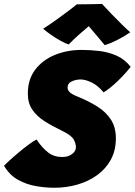

<svg xmlns="http://www.w3.org/2000/svg" viewBox="-38 -922 668 952"><path d="M231.5 9Q190 9 142.5 1.2Q95 -6.5 52.5 -29.8Q10 -53 -18 -100Q-13 -106 6.8 -124.2Q26.5 -142.5 52.8 -164.5Q79 -186.5 103.8 -205Q128.5 -223.5 143.5 -230Q172 -187.5 201.2 -165.5Q230.5 -143.5 271 -143.5Q299.5 -143.5 319 -158Q338.5 -172.5 338.5 -192.5Q338.5 -209 327.8 -229.8Q317 -250.5 269.5 -273.5Q220.5 -297 182.2 -321.5Q144 -346 122 -378.5Q100 -411 100 -458Q100 -528.5 136.8 -576.8Q173.5 -625 234.2 -649.8Q295 -674.5 366.5 -674.5Q409 -674.5 454 -669.2Q499 -664 539.8 -646.2Q580.5 -628.5 610 -590.5Q581.5 -554.5 543.8 -518.2Q506 -482 475.5 -464Q448.5 -497.5 417 -512.8Q385.5 -528 362 -528Q338.5 -528 317.8 -518.5Q297 -509 297 -487Q297 -476 306.8 -465.8Q316.5 -455.5 341 -445.5Q400.5 -421.5 444.5 -393.8Q488.5 -366 512.5 -328.2Q536.5 -290.5 536.5 -236Q536.5 -176.5 511.8 -130.8Q487 -85 444.2 -54Q401.5 -23 346.5 -7Q291.5 9 231.5 9ZM468 -902.5Q487 -881.5 515 -852.5Q543 -823.5 569 -798Q595 -772.5 608 -762Q577 -740.5 542.5 -723.2Q508 -706 481.5 -698Q459 -725.5 436.2 -752Q413.5 -778.5 402 -792Q385.5 -778.5 356.8 -753.2Q328 -728 302.5 -701.5Q285.5 -707 262 -720Q238.5 -733 215.5 -749Q192.5 -765 176 -779.5Q206.5 -799 241.5 -824Q276.5 -849 304.8 -870.5Q333 -892 343 -900.5Q353.5 -900.5 378.5 -900.8Q403.5 -901 429.5 -901.5Q455.5 -902 468 -902.5Z"/></svg>

Font: Grandstander Black
Style: Italic
Weight: 900
Italic angle: -15°
Designer: Tyler Finck
Foundry: Etcetera Type Co
Version: Version 1.200; ttfautohint (v1.8.3)